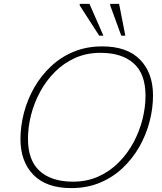

<svg xmlns="http://www.w3.org/2000/svg" viewBox="-20 -955 831 985"><path d="M765 -465.5Q765 -398.5 747.2 -330.8Q729.5 -263 694.8 -202Q660 -141 609.2 -93Q558.5 -45 492.2 -17.5Q426 10 345.5 10Q218 10 151.5 -58Q85 -126 85 -241.5Q85 -308.5 102.8 -376.2Q120.5 -444 155.2 -505Q190 -566 240.8 -614Q291.5 -662 357.8 -689.5Q424 -717 504.5 -717Q632 -717 698.5 -649Q765 -581 765 -465.5ZM123.5 -243Q123.5 -131.5 184.2 -77.2Q245 -23 354 -23Q425.5 -23 484.2 -49.2Q543 -75.5 588.2 -120.8Q633.5 -166 664.2 -223Q695 -280 710.8 -342.2Q726.5 -404.5 726.5 -464Q726.5 -576 665.8 -630Q605 -684 496 -684Q424.5 -684 365.8 -657.8Q307 -631.5 261.8 -586.2Q216.5 -541 185.8 -484Q155 -427 139.2 -364.8Q123.5 -302.5 123.5 -243ZM510.5 -772H489L389 -927V-935H439ZM623 -772H602L545.5 -927V-935H591Z"/></svg>

Font: Newsreader Caption ExtraLight
Style: Italic
Weight: 275
Italic angle: -17°
Designer: Hugues Gentile
Foundry: Production Type
Version: Version 1.001